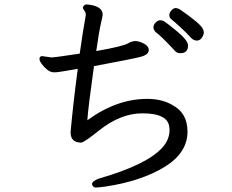

<svg xmlns="http://www.w3.org/2000/svg" viewBox="-20 -794 1040 862"><path d="M790 -555.2Q773.9 -555.2 766.1 -564.9Q705.1 -630.9 680.2 -648.9Q668.9 -659.2 668.9 -671.9Q668.9 -683.1 679 -693.1Q689 -703.1 699.2 -703.1Q708 -703.1 716.1 -699Q724.1 -694.8 774.2 -653.8Q824.2 -612.8 824.2 -589.8Q824.2 -555.2 790 -555.2ZM838.9 -623Q816.9 -647 789.1 -672.6Q761.2 -698.2 750.7 -706.1Q740.2 -713.9 740.2 -726.1Q740.2 -736.8 749.5 -747.3Q758.8 -757.8 769 -757.8Q775.9 -757.8 786.1 -752.9Q876 -690.9 889.2 -667Q895 -657.2 895 -647.9Q895 -638.2 886.5 -625Q877.9 -611.8 864 -611.8Q850.1 -611.8 838.9 -623ZM410.2 47.9Q397 47.9 393.1 33.2Q393.1 19 423.8 7.8Q643.1 -55.2 710.9 -133.8Q741.2 -168 741.2 -211.9L740.2 -222.2Q734.9 -285.2 619.1 -285.2Q522 -285.2 425.8 -209Q356.9 -153.8 344.2 -153.8Q296.9 -153.8 296.9 -200.2Q307.1 -318.8 329.1 -484.9Q286.1 -478 262 -473.6Q237.8 -469.2 223.1 -469.2Q207 -469.2 191.9 -481.2Q176.8 -493.2 167 -507.1Q157.2 -521 157.2 -529.8Q157.2 -542 169.9 -542L210.9 -536.1Q225.1 -536.1 337.9 -553.2Q353 -660.2 365.2 -726.1Q365.2 -738.8 358.6 -746.3Q352.1 -753.9 352.1 -761.2Q356.9 -773.9 369.1 -773.9Q377 -773.9 392.1 -771Q440.9 -761.2 440.9 -728Q440.9 -721.2 433.3 -690.2Q425.8 -659.2 412.1 -564.9Q533.2 -585.9 556.2 -600.1Q565.9 -606.9 585.9 -609.9Q603 -609.9 625 -598.9Q647 -587.9 647.9 -569.8Q647.9 -548.8 613 -539.3Q578.1 -529.8 401.9 -497.1Q376 -313 372.1 -253.9Q502.9 -350.1 641.1 -350.1Q709 -350.1 756.8 -320.8Q821.8 -285.2 821.8 -203.1Q821.8 -108.9 721.2 -45.9Q613.8 20 451.2 43.9Q418.9 47.9 410.2 47.9Z"/></svg>

Font: LXGW WenKai Mono GB Screen
Style: Regular
Weight: 400
Monospace: yes
Designer: LXGW / Fontworks Inc.
Foundry: LXGW / Fontworks Inc.
Version: Version 1.510;January 18,2025